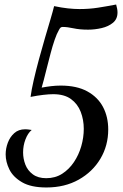

<svg xmlns="http://www.w3.org/2000/svg" viewBox="-20 -741 543 848"><path d="M185 87Q117 87 77.5 64Q38 41 21.5 7.5Q5 -26 5 -59Q5 -85 14.5 -110.5Q24 -136 43 -153Q62 -170 91 -170Q96 -170 102 -169.5Q108 -169 120 -167Q103 -153 92.5 -125.5Q82 -98 82 -68Q82 -40 92 -14Q102 12 125 29Q148 46 184 46Q224 46 254.5 26.5Q285 7 306.5 -25Q328 -57 339 -95.5Q350 -134 350 -172Q350 -212 336.5 -247Q323 -282 293.5 -303.5Q264 -325 215 -325Q197 -325 171 -322Q145 -319 115 -313Q119 -344 129 -387.5Q139 -431 152 -479Q165 -527 178.5 -573Q192 -619 203 -656Q214 -693 219 -714Q252 -707 280 -704Q308 -701 331 -701Q374 -701 412.5 -707Q451 -713 493 -721Q496 -710 497.5 -702Q499 -694 499 -686Q499 -657 479 -640.5Q459 -624 429 -617Q399 -610 369 -610Q332 -610 304.5 -616Q277 -622 257 -622Q251 -622 247.5 -619Q244 -616 240 -608Q231 -593 221.5 -565.5Q212 -538 203.5 -505.5Q195 -473 187 -441.5Q179 -410 173 -386.5Q167 -363 164 -354Q185 -358 206 -360.5Q227 -363 248 -363Q319 -363 365.5 -337.5Q412 -312 435 -268.5Q458 -225 458 -169Q458 -98 423.5 -40Q389 18 327.5 52.5Q266 87 185 87Z"/></svg>

Font: Dancing Script SemiBold
Style: Regular
Weight: 600
Designer: Pablo Impallari
Foundry: Pablo Impallari
Version: Version 2.001